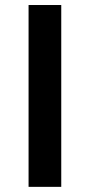

<svg xmlns="http://www.w3.org/2000/svg" viewBox="-20 -726 349 746"><path d="M218 0H91V-706.5H218Z"/></svg>

Font: Acari Sans
Style: Bold
Weight: 700
Designer: Alfredo Marco Pradil and Stefan Peev (font) & Cristiano Sobral (main changes)
Foundry: Alfredo Marco Pradil and Stefan Peev (font) & Cristiano Sobral (main changes)
Version: Version 1.063; ttfautohint (v1.8.3)